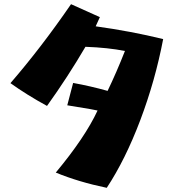

<svg xmlns="http://www.w3.org/2000/svg" viewBox="-20 -839 831 919"><path d="M247 -13Q387 -181 447 -310Q435 -312 426.5 -314Q418 -316 411 -317Q323 -332 302 -335L330 -442Q413 -427 495 -404Q537 -491 578 -595Q498 -611 389 -615Q304 -470 205 -332Q108 -385 30 -441Q177 -611 320 -819L458 -757L438 -713Q605 -690 761 -652Q723 -453 651.5 -264Q580 -75 491 60Q356 32 247 -13Z"/></svg>

Font: Otomanopee
Style: Regular
Weight: 400
Designer: Das Ende der Wildnis
Foundry: Gutenberg Labo
Version: Version 3.000